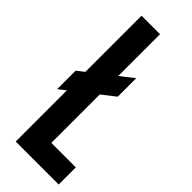

<svg xmlns="http://www.w3.org/2000/svg" viewBox="-243 -764 793 793"><g transform="rotate(45 153.5 -367.5)"><path d="M20 -382 52 -407V-735H160V-491L219 -537V-429L160 -383V-100H303V0H52V-299L20 -274Z"/></g></svg>

Font: League Gothic
Style: Regular
Weight: 400
Designer: The League of Moveable Type
Version: Version 1.560;PS 001.560;hotconv 1.0.56;makeotf.lib2.0.21325